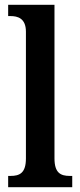

<svg xmlns="http://www.w3.org/2000/svg" viewBox="-20 -780 335 800"><path d="M14 0H281V-47H271C233 -47 207 -59 207 -120V-760H14V-713H24C52 -713 88 -705 88 -648V-120C88 -59 62 -47 24 -47H14Z"/></svg>

Font: Noto Serif Myanmar Condensed SemiBold
Style: Regular
Weight: 600
Width: 3
Designer: Ben Mitchell and the Monotype Design Team
Foundry: Monotype Imaging Inc.
Version: Version 2.106